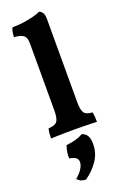

<svg xmlns="http://www.w3.org/2000/svg" viewBox="-189 -770 718 1121"><g transform="rotate(-20 170.0 -209.5)"><path d="M28 3Q28 -15 29.5 -30.5Q31 -46 35 -58Q75 -59 88.5 -77Q102 -95 102 -145V-561Q102 -583 96 -596.5Q90 -610 74 -617.5Q58 -625 27 -627Q27 -642 29.5 -656.5Q32 -671 38 -684Q72 -684 107.5 -689Q143 -694 172 -701.5Q201 -709 215 -717Q228 -712 236 -699.5Q244 -687 244 -664V-145Q244 -95 257 -77Q270 -59 307 -58Q311 -46 312 -29.5Q313 -13 313 3Q299 2 275.5 1.5Q252 1 225 0.5Q198 0 171 0Q144 0 116 0.5Q88 1 65 1.5Q42 2 28 3ZM204 40Q227 47 237.5 65.5Q248 84 248 116Q248 174 216.5 219.5Q185 265 138 298Q104 298 85 275Q113 252 126.5 229.5Q140 207 140 189Q140 155 88 149Q86 132 89.5 110Q93 88 100 70Q132 67 158.5 59.5Q185 52 204 40Z"/></g></svg>

Font: Vollkorn
Style: Bold
Weight: 700
Designer: Friedrich Althausen
Foundry: Friedrich Althausen
Version: Version 5.000